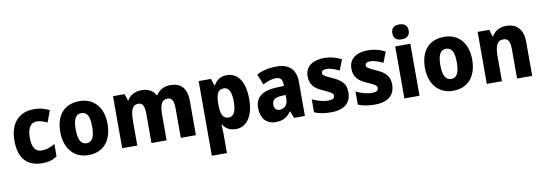

<svg xmlns="http://www.w3.org/2000/svg" viewBox="-69 -1264 5669 2000"><g transform="rotate(-10 2766.0 -264.0)"><path d="M290 10C354 10 404 -6 445 -35V-166C402 -138 353 -122 303 -122C241 -122 204 -169 204 -273C204 -376 241 -429 302 -429C340 -429 376 -417 414 -398L460 -521C415 -545 361 -560 299 -560C141 -560 41 -459 41 -272C41 -77 134 10 290 10Z M1027 -276C1027 -458 925 -560 779 -560C615 -560 527 -451 527 -276C527 -105 623 10 776 10C941 10 1027 -106 1027 -276ZM690 -276C690 -380 716 -434 777 -434C840 -434 864 -380 864 -276C864 -171 840 -115 778 -115C716 -115 690 -172 690 -276Z M1739 -560C1673 -560 1622 -532 1590 -481H1583C1557 -529 1511 -560 1436 -560C1363 -560 1311 -529 1284 -480H1278L1256 -550H1133V0H1293V-252C1293 -367 1312 -427 1378 -427C1422 -427 1443 -392 1443 -312V0H1603V-268C1603 -372 1624 -427 1687 -427C1731 -427 1753 -394 1753 -312V0H1913V-359C1913 -497 1853 -560 1739 -560Z M2338 -560C2270 -560 2230 -530 2199 -479H2192L2169 -550H2039V240H2199V32C2199 1 2196 -30 2194 -62H2199C2226 -21 2267 10 2336 10C2448 10 2525 -91 2525 -275C2525 -458 2454 -560 2338 -560ZM2282 -430C2335 -430 2362 -382 2362 -276C2362 -172 2335 -122 2283 -122C2220 -122 2199 -172 2199 -270V-291C2201 -386 2222 -430 2282 -430Z M2866 -559C2781 -559 2709 -542 2652 -511L2697 -399C2747 -424 2795 -440 2836 -440C2880 -440 2905 -417 2905 -361V-346L2822 -343C2677 -337 2600 -280 2600 -165C2600 -57 2659 10 2754 10C2836 10 2877 -16 2919 -73H2923L2952 0H3066V-363C3066 -492 2993 -559 2866 -559ZM2861 -248 2906 -250V-204C2906 -146 2868 -109 2819 -109C2784 -109 2762 -129 2762 -172C2762 -220 2790 -245 2861 -248Z M3555 -165C3555 -256 3507 -298 3421 -337C3336 -375 3318 -385 3318 -410C3318 -431 3337 -443 3372 -443C3409 -443 3460 -426 3505 -403L3549 -515C3490 -544 3434 -560 3369 -560C3244 -560 3165 -504 3165 -401C3165 -315 3209 -269 3294 -232C3381 -194 3401 -180 3401 -155C3401 -128 3380 -115 3334 -115C3287 -115 3220 -132 3166 -159V-21C3220 2 3274 10 3343 10C3486 10 3555 -57 3555 -165Z M4018 -165C4018 -256 3970 -298 3884 -337C3799 -375 3781 -385 3781 -410C3781 -431 3800 -443 3835 -443C3872 -443 3923 -426 3968 -403L4012 -515C3953 -544 3897 -560 3832 -560C3707 -560 3628 -504 3628 -401C3628 -315 3672 -269 3757 -232C3844 -194 3864 -180 3864 -155C3864 -128 3843 -115 3797 -115C3750 -115 3683 -132 3629 -159V-21C3683 2 3737 10 3806 10C3949 10 4018 -57 4018 -165Z M4198 -768C4147 -768 4112 -748 4112 -689C4112 -632 4148 -611 4198 -611C4248 -611 4285 -632 4285 -689C4285 -747 4249 -768 4198 -768ZM4278 -550H4118V0H4278Z M4884 -276C4884 -458 4782 -560 4636 -560C4472 -560 4384 -451 4384 -276C4384 -105 4480 10 4633 10C4798 10 4884 -106 4884 -276ZM4547 -276C4547 -380 4573 -434 4634 -434C4697 -434 4721 -380 4721 -276C4721 -171 4697 -115 4635 -115C4573 -115 4547 -172 4547 -276Z M5293 -560C5224 -560 5172 -531 5141 -478H5134L5113 -550H4990V0H5150V-253C5150 -371 5170 -427 5241 -427C5291 -427 5310 -388 5310 -313V0H5470V-359C5470 -495 5401 -560 5293 -560Z"/></g></svg>

Font: Noto Sans Thai Looped SemiCondensed ExtraBold
Style: Regular
Weight: 800
Width: 4
Designer: Sasikarn Vongin, Ben Mitchell
Foundry: The Fontpad Ltd
Version: Version 1.001